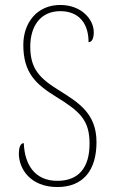

<svg xmlns="http://www.w3.org/2000/svg" viewBox="-20 -744 454 774"><path d="M211 10C316 10 369 -58 369 -171C369 -285 299 -329 221 -378C141 -427 102 -465 102 -556C102 -637 142 -699 223 -699C296 -699 337 -652 337 -574C349 -574 358 -586 358 -614C358 -667 307 -724 223 -724C129 -724 74 -652 74 -563C74 -450 125 -404 206 -354C302 -295 341 -260 341 -165C341 -69 298 -15 211 -15C120 -15 79 -81 76 -167C60 -167 56 -143 56 -125C56 -63 103 10 211 10Z"/></svg>

Font: Noto Serif Hebrew Condensed Thin
Style: Regular
Weight: 100
Width: 3
Designer: Monotype Design Team
Foundry: Monotype Imaging Inc.
Version: Version 2.004